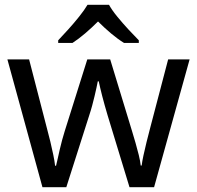

<svg xmlns="http://www.w3.org/2000/svg" viewBox="-20 -852 826 805"><path d="M431 -369Q425 -390 419 -410.5Q413 -431 408.5 -449.5Q404 -468 400 -484Q396 -500 394 -511H390Q388 -500 384.5 -484Q381 -468 376.5 -449Q372 -430 366.5 -409.5Q361 -389 354 -368L258 -67H158L11 -603H102L176 -317Q184 -288 191 -258.5Q198 -229 203.5 -202.5Q209 -176 211 -157H215Q218 -169 222 -187Q226 -205 230.5 -225Q235 -245 240.5 -265Q246 -285 251 -301L346 -603H442L534 -301Q541 -278 548.5 -252Q556 -226 562 -201.5Q568 -177 570 -158H574Q576 -175 581.5 -200.5Q587 -226 594.5 -256.5Q602 -287 610 -317L685 -603H775L626 -67H523ZM437 -832Q449 -810 471.5 -782.5Q494 -755 518.5 -728.5Q543 -702 562 -683V-672H500Q474 -688 446 -711.5Q418 -735 391 -762Q364 -735 337 -712Q310 -689 284 -672H224V-683Q243 -703 266.5 -729Q290 -755 312 -782.5Q334 -810 347 -832Z"/></svg>

Font: Noto Sans Malayalam UI
Style: Regular
Weight: 400
Designer: Jelle Bosma - Monotype Design Team
Foundry: Monotype Imaging Inc.
Version: Version 2.104